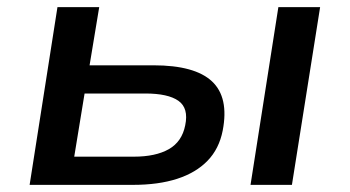

<svg xmlns="http://www.w3.org/2000/svg" viewBox="-20 -518 980 538"><path d="M63 0 141 -498H258L231 -335H410Q526 -335 574 -290Q622 -245 604 -152Q594 -101 561.5 -67.5Q529 -34 476.5 -17Q424 0 353 0ZM188 -79H355Q416 -79 453 -100Q490 -121 499 -167Q509 -215 480 -235.5Q451 -256 387 -256H217ZM682 0 760 -498H877L798 0Z"/></svg>

Font: Nunito Sans 7pt SemiExpanded SemiBold
Style: Italic
Weight: 600
Width: 6
Italic angle: -9°
Designer: Vernon Adams
Foundry: Vernon Adams
Version: Version 3.101;gftools[0.9.27]